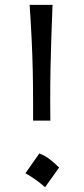

<svg xmlns="http://www.w3.org/2000/svg" viewBox="-20 -773 351 799"><path d="M117.7 -271.2H189.5L189 -352.9Q189 -428.3 190.2 -490.6Q191.4 -552.9 193.6 -615.4Q195.7 -677.9 198.6 -752.8H103.3Q108.6 -674.6 111.7 -609.4Q114.8 -544.3 116.3 -481.1Q117.7 -417.9 117.7 -344.9ZM143.6 -134.4 85.9 -52.1Q108.9 -39.2 129.6 -24.2Q150.3 -9.1 167.6 6L226 -75.8Q208.8 -93.2 187.9 -109.4Q167 -125.7 143.6 -134.4Z"/></svg>

Font: Pinar FD VF
Style: Regular
Weight: 300
Designer: Amin Abedi
Version: Version 2.000